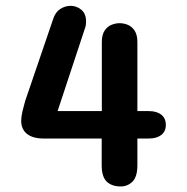

<svg xmlns="http://www.w3.org/2000/svg" viewBox="-20 -646 659 675"><path d="M404.5 9.5Q373 9.5 355.2 -7.5Q337.5 -24.5 337.5 -65.5V-159H134Q95.5 -159 75 -175.2Q54.5 -191.5 54.5 -221.5Q54.5 -235.5 59 -254.8Q63.5 -274 68.5 -291L166.5 -578Q174 -602.5 191.2 -614Q208.5 -625.5 228.5 -625.5Q249 -625.5 265.8 -611.8Q282.5 -598 282.5 -571Q282.5 -566 282 -560Q281.5 -554 279 -547.5L182.5 -255.5H338V-498Q338 -523.5 347.5 -538Q357 -552.5 371.5 -558.5Q386 -564.5 400.5 -564.5Q415.5 -564.5 429.8 -558.5Q444 -552.5 453.5 -538Q463 -523.5 463 -498V-255.5H502.5Q531 -255.5 547 -242.8Q563 -230 563 -207Q563 -184 547 -171.5Q531 -159 502.5 -159H463V-65.5Q463 -24.5 445.8 -7.5Q428.5 9.5 404.5 9.5Z"/></svg>

Font: Sono ExtraLight Monospace SemiBold
Style: Regular
Weight: 600
Version: Version 2.112